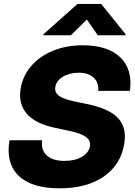

<svg xmlns="http://www.w3.org/2000/svg" viewBox="-20 -977 711 1008"><path d="M293 11.7Q146.5 11.7 78.1 -54Q9.8 -119.6 29.8 -240.7H201.2Q194.3 -189.5 225.6 -160.9Q256.8 -132.3 318.8 -132.3Q373 -132.3 409.7 -153.6Q446.3 -174.8 452.1 -209Q457 -239.3 430.7 -258.3Q404.3 -277.3 341.3 -290.5L270 -305.7Q166.5 -327.1 120.8 -379.6Q75.2 -432.1 88.4 -511.7Q99.6 -579.6 144.3 -630.9Q189 -682.1 258.8 -710.7Q328.6 -739.3 414.1 -739.3Q545.9 -739.3 611.6 -675.8Q677.2 -612.3 662.1 -500H495.6Q499 -544.4 471.4 -569.8Q443.8 -595.2 393.1 -595.2Q344.7 -595.2 310.3 -574.2Q275.9 -553.2 270.5 -520.5Q265.6 -491.2 290 -473.6Q314.5 -456.1 374 -443.8L435.1 -431.2Q552.7 -407.2 599.6 -357.2Q646.5 -307.1 632.3 -222.2Q614.3 -111.8 524.7 -50Q435.1 11.7 293 11.7ZM493.2 -792 436 -874.5 352.5 -792H207L208 -796.9L387.2 -956.5H511.2L639.6 -796.9L638.7 -792Z"/></svg>

Font: Inter Display Extra Bold
Style: Italic
Weight: 800
Italic angle: -9.39999°
Designer: Rasmus Andersson
Foundry: rsms
Version: Version 4.000;git-4fc901f